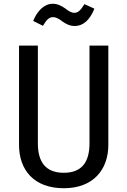

<svg xmlns="http://www.w3.org/2000/svg" viewBox="-20 -986 676 1019"><path d="M377 -848C419 -848 456 -877 481 -940L428 -964C409 -933 395 -918 375 -918C357 -918 342 -929 325 -942C306 -955 286 -966 260 -966C214 -966 178 -928 156 -875L208 -849C226 -879 239 -895 261 -895C278 -895 293 -886 310 -873C328 -860 349 -848 377 -848ZM555 -744H455V-225C455 -125 413 -69 319 -69C224 -69 181 -124 181 -225V-744H81V-217C81 -85 159 13 319 13C475 13 555 -86 555 -217Z"/></svg>

Font: Glow Sans SC Condensed Medium
Style: Regular
Weight: 600
Width: 3
Designer: Ryoko NISHIZUKA (kana, bopomofo & ideographs); Paul D. Hunt (Latin, Greek & Cyrillic); Sandoll Communications, Soo-young
Version: Version 0.93